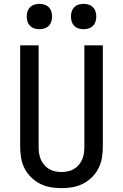

<svg xmlns="http://www.w3.org/2000/svg" viewBox="-20 -971 640 999"><path d="M300 8Q271 8 242.5 3Q214 -2 188.5 -15Q163 -28 142 -48.5Q121 -69 108 -94.5Q95 -120 90 -148.5Q85 -177 85 -206V-735H181V-206Q181 -190 183.5 -173Q186 -156 192.5 -141Q199 -126 210 -113Q221 -100 235.5 -91.5Q250 -83 266.5 -79.5Q283 -76 300 -76Q317 -76 333.5 -79.5Q350 -83 364.5 -91.5Q379 -100 390 -113Q401 -126 407.5 -141Q414 -156 416.5 -173Q419 -190 419 -206V-735H515V-206Q515 -177 510 -148.5Q505 -120 492 -94.5Q479 -69 458 -48.5Q437 -28 411.5 -15Q386 -2 357.5 3Q329 8 300 8ZM415 -819Q402 -819 389 -823Q376 -827 366.5 -836.5Q357 -846 353 -859Q349 -872 349 -885Q349 -898 353 -911Q357 -924 366.5 -933.5Q376 -943 389 -947Q402 -951 415 -951Q428 -951 441 -947Q454 -943 463.5 -933.5Q473 -924 477 -911Q481 -898 481 -885Q481 -872 477 -859Q473 -846 463.5 -836.5Q454 -827 441 -823Q428 -819 415 -819ZM185 -819Q172 -819 159 -823Q146 -827 136.5 -836.5Q127 -846 123 -859Q119 -872 119 -885Q119 -898 123 -911Q127 -924 136.5 -933.5Q146 -943 159 -947Q172 -951 185 -951Q198 -951 211 -947Q224 -943 233.5 -933.5Q243 -924 247 -911Q251 -898 251 -885Q251 -872 247 -859Q243 -846 233.5 -836.5Q224 -827 211 -823Q198 -819 185 -819Z"/></svg>

Font: Iosevka Aile Medium
Style: Regular
Weight: 500
Designer: Belleve Invis
Foundry: Belleve Invis
Version: Version 27.3.5; ttfautohint (v1.8.4)